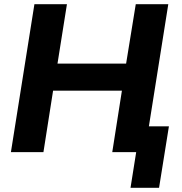

<svg xmlns="http://www.w3.org/2000/svg" viewBox="-20 -725 868 915"><path d="M602 170 629 0H519L539 -123H785L738 170ZM32 0 144 -705H299L254 -422H581L627 -705H782L670 0H515L561 -293H233L187 0Z"/></svg>

Font: Nunito Sans 12pt ExtraBold
Style: Italic
Weight: 800
Italic angle: -9°
Designer: Vernon Adams
Foundry: Vernon Adams
Version: Version 3.101;gftools[0.9.27]